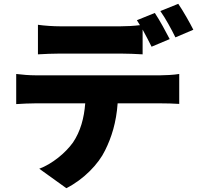

<svg xmlns="http://www.w3.org/2000/svg" viewBox="-20 -898 1040 1007"><path d="M915 -878 821 -840C848 -802 880 -743 900 -702L994 -742C977 -776 941 -840 915 -878ZM792 -830 698 -792 714 -766C681 -762 645 -760 612 -760C552 -760 361 -760 295 -760C261 -760 213 -763 179 -768V-613C212 -615 260 -617 295 -617C361 -617 552 -617 612 -617C650 -617 691 -615 728 -613V-743C745 -712 762 -679 775 -653L870 -693C852 -728 817 -793 792 -830ZM65 -510V-352C93 -354 137 -356 166 -356H427C421 -278 402 -209 363 -151C323 -95 253 -38 186 -13L328 89C419 43 497 -38 531 -109C565 -177 590 -256 597 -356H821C851 -356 893 -355 920 -353V-510C892 -505 842 -503 821 -503C758 -503 231 -503 166 -503C135 -503 96 -506 65 -510Z"/></svg>

Font: ChiuKong Gothic MN Heavy
Style: Regular
Weight: 900
Designer: Ryoko NISHIZUKA 西塚涼子 (kana, bopomofo & ideographs); Paul D. Hunt (Latin, Greek & Cyrillic); Sandoll Communications 산돌커뮤니
Foundry: Adobe
Version: Version 1.300